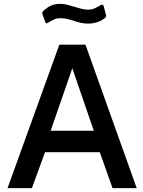

<svg xmlns="http://www.w3.org/2000/svg" viewBox="-20 -973 742 993"><path d="M287 -742 19 0H145L213 -186H496L562 0H687L422 -742ZM465 -297H242L354 -620ZM434 -851C466.7 -851 494.7 -859.3 518 -876C525.3 -880.7 529 -885.7 529 -891L528 -896L517 -939C515 -945.7 511.7 -949 507 -949C505 -949 502 -947.7 498 -945C486 -937.7 475.3 -932.2 466 -928.5C456.7 -924.8 446 -923 434 -923C419.3 -923 397.3 -927.7 368 -937C351.3 -942.3 337.3 -946.3 326 -949C314.7 -951.7 302.7 -953 290 -953C272.7 -953 257.7 -950.2 245 -944.5C232.3 -938.8 219.3 -930.3 206 -919C201.3 -914.3 199 -910 199 -906C199 -902.7 199.3 -900 200 -898L213 -862C215 -855.3 217.7 -852 221 -852C221.7 -852 224.7 -853.3 230 -856C242.7 -864 253.2 -869.8 261.5 -873.5C269.8 -877.2 280.7 -879 294 -879C308 -879 321.8 -877 335.5 -873C349.2 -869 357.3 -866.7 360 -866C387.3 -856 412 -851 434 -851Z"/></svg>

Font: Morrison SemiBold
Style: Regular
Weight: 600
Designer: Pablo Impallari, Rodrigo Fuenzalida (Modified by Dan O. Williams)
Version: Version 0.030; ttfautohint (v1.8.1)